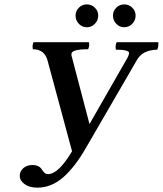

<svg xmlns="http://www.w3.org/2000/svg" viewBox="-20 -840 748 882"><path d="M199.2 -40Q223.6 -40 250.5 -64.7Q277.3 -89.4 311 -145L199.2 -559.1Q186 -613.8 130.9 -613.8Q128.9 -622.6 130.1 -632.1Q131.3 -641.6 133.8 -646H388.2Q392.6 -631.3 384.8 -613.8Q308.1 -613.8 308.1 -591.8Q308.1 -582.5 311 -575.2L391.1 -270L565.9 -575.2Q573.2 -589.8 573.2 -596.2Q573.2 -611.8 512.2 -611.8Q508.8 -632.8 516.1 -646H707Q708.5 -644 707.3 -631.1Q706.1 -618.2 702.1 -611.8Q635.7 -610.4 609.9 -565.9L375 -161.1Q322.8 -70.3 268.8 -24.2Q214.8 22 151.9 22Q115.2 22 93 5.9Q70.8 -10.3 70.8 -32.2Q70.8 -53.2 87.2 -67.6Q103.5 -82 129.9 -82Q143.6 -82 153.3 -77.6Q163.1 -73.2 168 -67.1Q172.9 -61 177 -54.9Q181.2 -48.8 186.5 -44.4Q191.9 -40 199.2 -40ZM499 -768.1Q499 -789.6 514.2 -804.7Q529.3 -819.8 550.8 -819.8Q572.3 -819.8 587.6 -804.7Q603 -789.6 603 -768.1Q603 -746.6 587.6 -730.7Q572.3 -714.8 550.8 -714.8Q529.3 -714.8 514.2 -730.5Q499 -746.1 499 -768.1ZM327.1 -768.1Q327.1 -789.6 342.3 -804.7Q357.4 -819.8 378.9 -819.8Q400.4 -819.8 415.8 -804.7Q431.2 -789.6 431.2 -768.1Q431.2 -746.6 415.8 -730.7Q400.4 -714.8 378.9 -714.8Q357.4 -714.8 342.3 -730.5Q327.1 -746.1 327.1 -768.1Z"/></svg>

Font: Common Serif SemiBold
Style: Italic
Weight: 600
Italic angle: -12°
Designer: Philipp H. Poll, Khaled Hosny
Foundry: Stefan Peev, Context Ltd.
Version: Version 1.026